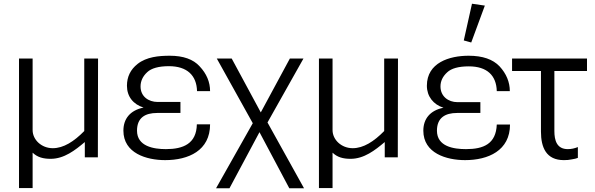

<svg xmlns="http://www.w3.org/2000/svg" viewBox="-20 -844 3193 1030"><path d="M263 -49C203 -49 155 -94 155 -146V-530H82V165H155V-25C181 0 212 8 252 8C324 8 383 -38 435 -82V0H505L506 -530H432V-141C377 -85 321 -49 263 -49Z M866 15C991 15 1107 -36 1107 -177H1036C1034 -73 963 -44 870 -44C804 -44 715 -59 715 -143C715 -212 758 -238 823 -238H948V-297H826C776 -297 734 -327 734 -380C734 -409 746 -435 770 -457C792 -478 832 -489 886 -489C984 -489 1035 -439 1037 -355H1107C1107 -404 1088 -449 1051 -488C1017 -526 963 -545 891 -545C832 -545 766 -539 718 -501C680 -471 661 -432 661 -384C661 -326 695 -284 750 -267C678 -252 642 -207 642 -143C642 -22 766 15 866 15Z M1532 166H1611L1415 -187L1608 -530H1535L1379 -241L1223 -530H1143L1336 -183L1139 166H1211L1372 -135Z M1872 -49C1812 -49 1764 -94 1764 -146V-530H1691V165H1764V-25C1790 0 1821 8 1861 8C1933 8 1992 -38 2044 -82V0H2114L2115 -530H2041V-141C1986 -85 1930 -49 1872 -49Z M2475 15C2599 15 2716 -36 2716 -176H2645C2641 -72 2574 -44 2480 -44C2413 -44 2324 -58 2324 -143C2324 -212 2368 -238 2432 -238H2557V-296H2434C2384 -296 2343 -328 2343 -380C2343 -409 2355 -434 2379 -456C2401 -477 2440 -488 2495 -488C2593 -488 2643 -439 2645 -355H2715C2715 -404 2696 -449 2660 -488C2624 -526 2569 -545 2494 -545C2391 -545 2270 -508 2270 -384C2270 -327 2305 -283 2359 -266C2288 -252 2251 -207 2251 -143C2251 -22 2375 15 2475 15ZM2508 -616 2581 -814 2512 -824 2468 -627Z M2727 -463H2882V-138C2882 -53 2910 15 3005 15C3020 15 3034 14 3047 11C3061 9 3073 6 3080 3V-55C3062 -48 3046 -44 3026 -44C2967 -44 2954 -91 2954 -141V-463H3129V-530H2727Z"/></svg>

Font: Cheyenne Sans Light
Style: Regular
Weight: 300
Designer: The Public Sans project authors (U.S. Web Design System), Libre Franklin designed by Pablo Impallari and Rodrigo Fuenzal
Foundry: The Cheyenne Sans Project Authors
Version: Version 2.007